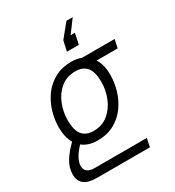

<svg xmlns="http://www.w3.org/2000/svg" viewBox="-238 -897 1066 1171"><g transform="rotate(-30 295.5 -311.5)"><path d="M95 150Q-22 150 -22 59Q-22 11 5 -32.5Q32 -76 75 -117Q48 -164 48 -232Q48 -286 64 -340.5Q80 -395 112.5 -440.5Q145 -486 195.5 -514Q246 -542 315 -542Q353 -542 383 -530H613L600 -471H452Q481 -425 481 -355Q481 -301 465 -246.5Q449 -192 416 -146Q383 -100 332.5 -72.5Q282 -45 213 -45Q151 -45 109 -78Q46 -12 46 39Q46 64 63 77.5Q80 91 112 91H481L469 150ZM223 -108Q284 -108 326 -143Q368 -178 390 -232Q412 -286 412 -343Q412 -414 385.5 -446.5Q359 -479 305 -479Q244 -479 202 -444Q160 -409 138.5 -355Q117 -301 117 -243Q117 -172 143.5 -140Q170 -108 223 -108ZM458 -773 392 -684H422L406 -608H322L338 -680L414 -773Z"/></g></svg>

Font: Geist Mono Light
Style: Italic
Weight: 300
Italic angle: -12°
Monospace: yes
Designer: Basement.studio, Andrés Briganti, Mateo Zaragoza
Foundry: Basement.studio, Vercel, Andrés Briganti, Guido Ferreyra, Mateo Zaragoza
Version: Version 1.500; ttfautohint (v1.8.4.7-5d5b)